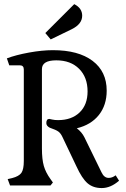

<svg xmlns="http://www.w3.org/2000/svg" viewBox="-20 -909 619 941"><path d="M331.1 -765.6Q382.8 -791 382.8 -832Q382.8 -869.1 343.8 -888.7L202.1 -747.1L228.5 -715.8ZM563.5 -23.4 546.9 -49.8Q530.3 -37.1 512.7 -37.1Q490.2 -37.1 477.5 -64.5L393.6 -236.3Q380.9 -261.7 356.4 -280.3Q425.8 -296.9 464.4 -345.2Q502.9 -393.6 502.9 -464.8Q502.9 -558.6 433.6 -610.8Q364.3 -663.1 239.3 -663.1Q186.5 -663.1 122.1 -651.4Q57.6 -639.6 13.7 -623L25.4 -588.9H77.1Q96.7 -588.9 96.7 -568.4V-120.1Q96.7 -79.1 85 -62Q73.2 -44.9 39.1 -36.1L17.6 -31.2L29.3 0H227.5L239.3 -14.6L227.5 -31.2Q204.1 -63.5 194.8 -95.7Q185.5 -127.9 185.5 -181.6V-570.3Q185.5 -613.3 255.9 -613.3Q326.2 -613.3 367.7 -571.8Q409.2 -530.3 409.2 -460.9Q409.2 -395.5 370.1 -357.9Q331.1 -320.3 264.6 -320.3Q248 -320.3 235.4 -323.2Q222.7 -326.2 221.7 -326.2Q207 -326.2 207 -305.7Q207 -292 223.6 -283.2Q254.9 -272.5 266.1 -264.2Q277.3 -255.9 285.2 -239.3L354.5 -93.8Q381.8 -34.2 409.2 -10.7Q436.5 12.7 478.5 12.7Q522.5 12.7 563.5 -23.4Z"/></svg>

Font: Kurale
Style: Regular
Weight: 400
Version: 1.0; ttfautohint (v1.3)